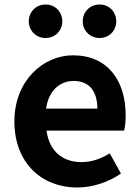

<svg xmlns="http://www.w3.org/2000/svg" viewBox="-20 -820 621 854"><path d="M183 -651C226 -651 257 -684 257 -725C257 -767 226 -800 183 -800C140 -800 108 -767 108 -725C108 -684 140 -651 183 -651ZM423 -651C466 -651 497 -684 497 -725C497 -767 466 -800 423 -800C380 -800 348 -767 348 -725C348 -684 380 -651 423 -651ZM323 14C392 14 463 -10 518 -48L468 -138C428 -113 388 -99 342 -99C259 -99 199 -147 187 -239H532C536 -252 539 -279 539 -307C539 -461 459 -574 305 -574C172 -574 44 -461 44 -280C44 -95 166 14 323 14ZM185 -337C196 -418 248 -460 307 -460C379 -460 413 -412 413 -337Z"/></svg>

Font: Noto Sans JP
Style: Bold
Weight: 700
Designer: Ryoko NISHIZUKA  (kana, bopomofo & ideographs); Paul D. Hunt (Latin, Greek & Cyrillic); Sandoll Communications , Soo-you
Foundry: Adobe
Version: Version 2.002;hotconv 1.0.116;makeotfexe 2.5.65601